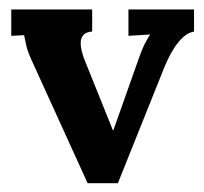

<svg xmlns="http://www.w3.org/2000/svg" viewBox="-20 -395 442 416"><path d="M179.7 -326.7Q166 -325.7 160.4 -318.8Q154.8 -312 154.8 -301.8Q154.8 -294.4 156.7 -285.9Q158.7 -277.3 162.1 -268.1L224.6 -112.8H225.6L280.3 -267.1Q286.6 -285.6 292.2 -297.1Q297.9 -308.6 304.7 -319.3V-320.3L258.3 -317.4V-374.5H400.4V-326.7Q387.2 -324.2 376.5 -314.2Q365.7 -304.2 357.2 -290.8Q348.6 -277.3 342 -262.7Q335.4 -248 331.1 -236.8L235.4 2H169.9L51.8 -257.3Q45.4 -271 42 -280Q38.6 -289.1 37.1 -295.4Q35.6 -301.8 34.7 -306.9Q33.7 -312 32.2 -318.8L4.4 -317.4V-374.5H179.7Z"/></svg>

Font: Parastoo Print
Style: Print-Bold
Weight: 700
Foundry: Saber Rastikerdar (saber.rastikerdar@gmail.com)
Version: Version 1.0.0-alpha3